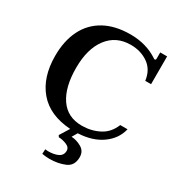

<svg xmlns="http://www.w3.org/2000/svg" viewBox="-218 -850 1141 1232"><g transform="rotate(30 352.5 -234.0)"><path d="M410 9 387 48Q426 50 462 71Q498 92 498 136Q498 199 448 220.5Q398 242 334 242Q309 242 279 237L281 202Q295 204 301 204Q348 204 376.5 189.5Q405 175 405 142Q405 116 374.5 104Q344 92 318 92L310 80L354 9Q198 -1 117 -96Q36 -191 36 -350Q36 -460 76 -541Q116 -622 195 -666Q274 -710 388 -710Q504 -710 592 -652Q596 -648 601 -648Q609 -648 609 -660V-705H660V-499H617Q607 -576 552 -614.5Q497 -653 422 -653Q314 -653 252.5 -572Q191 -491 191 -350Q191 -207 246 -126.5Q301 -46 407 -46Q477 -46 535 -76Q593 -106 620 -173H674Q656 -96 586.5 -46Q517 4 410 9Z"/></g></svg>

Font: Taviraj DemiBold
Style: Regular
Weight: 600
Designer: Katatrad Team
Foundry: CadsonDemak
Version: Version 1.030